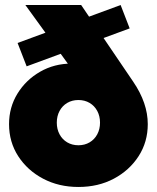

<svg xmlns="http://www.w3.org/2000/svg" viewBox="-20 -732 624 764"><path d="M292 12Q214 12 151.5 -21Q89 -54 52.5 -110.5Q16 -167 16 -238Q16 -305 49.5 -359.5Q83 -414 139.5 -446.5Q196 -479 265 -479Q303 -479 325 -469Q347 -459 362.5 -441Q378 -423 395 -398L320 -382L81 -712H303L510 -407Q568 -322 568 -238Q568 -167 531.5 -110.5Q495 -54 433 -21Q371 12 292 12ZM292 -154Q317 -154 336.5 -165.5Q356 -177 367 -197.5Q378 -218 378 -244Q378 -270 367 -290.5Q356 -311 336.5 -322.5Q317 -334 292 -334Q267 -334 247.5 -322.5Q228 -311 217 -290.5Q206 -270 206 -244Q206 -218 217 -197.5Q228 -177 247.5 -165.5Q267 -154 292 -154ZM86 -468 50 -561 460 -712 496 -619Z"/></svg>

Font: Outfit Thin Black
Style: Regular
Weight: 900
Version: Version 1.100;gftools[0.9.27]